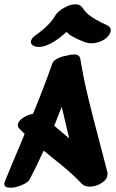

<svg xmlns="http://www.w3.org/2000/svg" viewBox="-34 -906 539 896"><path d="M227 -339 219 -319 289 -260 282 -289Q275 -317 254 -408ZM429 -249Q458 -139 467 -103Q468 -100 468 -94Q468 -70 441 -52.5Q414 -35 385 -35Q361 -35 348 -48Q319 -79 287 -107Q255 -135 203 -176L170 -203Q128 -113 105 -70Q98 -55 68.5 -42.5Q39 -30 14 -30Q-14 -30 -14 -48Q-14 -53 -11 -60Q19 -134 60 -230L81 -281Q56 -306 56 -306Q49 -313 49 -322Q49 -339 71 -354.5Q93 -370 120 -375Q168 -490 210 -609Q214 -623 235.5 -633.5Q257 -644 281 -647Q298 -652 310 -652Q338 -652 341 -631Q355 -544 376.5 -454.5Q398 -365 429 -249ZM466 -788Q483 -780 483 -765Q483 -756 476.5 -745.5Q470 -735 461 -728Q448 -717 429.5 -710.5Q411 -704 393 -704Q377 -704 366 -708Q327 -722 295 -741Q290 -744 277 -757Q248 -731 220 -713Q179 -687 146 -687Q133 -687 125 -691Q110 -698 110 -710Q110 -718 116.5 -727Q123 -736 133 -742Q198 -788 225 -835Q235 -852 264 -869Q293 -886 318 -886Q340 -886 350 -871Q367 -845 390 -829.5Q413 -814 436 -802.5Q459 -791 466 -788Z"/></svg>

Font: Sedgwick Ave Display
Style: Regular
Weight: 400
Designer: Kevin Burke, Pedro Vergani
Foundry: Google, Inc.
Version: Version 1.000